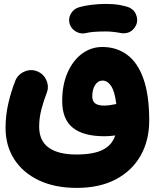

<svg xmlns="http://www.w3.org/2000/svg" viewBox="-20 -647 772 960"><path d="M328.1 -528.3Q320.8 -554.2 334 -577.9Q347.2 -601.6 374 -610.4Q401.9 -618.7 438 -623Q474.1 -627.4 509.8 -627.4Q547.9 -627.4 578.4 -622.1Q608.9 -616.7 629.9 -607.9Q656.7 -592.8 663.8 -563.5Q670.9 -534.2 653.8 -509.8Q640.1 -490.2 620.8 -484.1Q601.6 -478 580.6 -482.4Q566.4 -485.4 546.6 -487.5Q526.9 -489.7 509.8 -489.7Q477.1 -489.7 451.7 -487.8Q426.3 -485.8 410.6 -481.9Q384.8 -475.1 360.4 -488.8Q335.9 -502.4 328.1 -528.3ZM7.8 -7.8Q7.8 -68.8 21 -127.4Q34.2 -186 56.6 -243.2Q69.3 -274.9 102.1 -289.1Q134.8 -303.2 166 -290.5Q197.8 -277.8 211.9 -245.8Q226.1 -213.9 213.4 -182.1Q198.2 -143.1 187 -99.9Q175.8 -56.6 175.8 -14.2Q175.8 57.1 223.6 91.3Q271.5 125.5 361.3 125.5Q446.8 125.5 493.4 102.3Q540 79.1 556.2 30.3Q527.8 34.2 501.5 34.2Q397 34.2 344 -8.3Q291 -50.8 291 -142.1Q291 -222.7 317.6 -283.4Q344.2 -344.2 389.6 -378.2Q435.1 -412.1 491.7 -412.1Q562.5 -412.1 615.2 -373.5Q668 -335 697 -253.7Q726.1 -172.4 726.1 -43.9Q726.1 54.7 683.3 130.6Q640.6 206.5 559.6 249.5Q478.5 292.5 363.3 292.5Q254.9 292.5 175 254.9Q95.2 217.3 51.5 149.7Q7.8 82 7.8 -7.8ZM441.4 -166Q441.4 -140.6 456.1 -129.9Q470.7 -119.1 500 -119.1Q517.6 -119.1 533.2 -121.8Q548.8 -124.5 561.5 -127Q553.7 -190.4 535.4 -217.3Q517.1 -244.1 493.2 -244.1Q469.7 -244.1 455.6 -221.9Q441.4 -199.7 441.4 -166Z"/></svg>

Font: Mikhak-DS2-FD Black
Style: Regular
Weight: 900
Designer: Amin Abedi
Version: Version 3.2